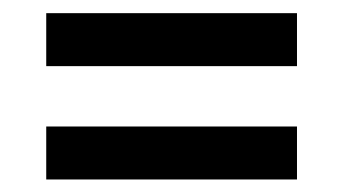

<svg xmlns="http://www.w3.org/2000/svg" viewBox="-20 -482 546 299"><path d="M442.5 -379H52V-461.5H442.5ZM442.5 -202.5H52V-285H442.5Z"/></svg>

Font: Lucymar Sans Medium
Style: Regular
Weight: 500
Foundry: The League of Moveable Type (original font) / Main changes by Cristiano Sobral with portions from Mirco Monsees
Version: Version 2.001;August 30, 2020;FontCreator 13.0.0.2681 64-bit